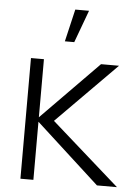

<svg xmlns="http://www.w3.org/2000/svg" viewBox="-54 -814 611 856"><g transform="rotate(5 251.0 -386.0)"><path d="M309.5 -772.5 256 -627.5H214L248 -772.5ZM128 0V-260L412.5 0H502L196.5 -270L464 -540H383.5L128 -280V-540H70V0Z"/></g></svg>

Font: Hauora Light
Style: Regular
Weight: 300
Designer: Wayne Shih
Foundry: WCYS
Version: Version 1.001;hotconv 1.0.109;makeotfexe 2.5.65596